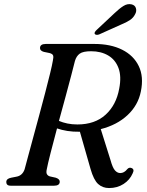

<svg xmlns="http://www.w3.org/2000/svg" viewBox="-20 -917 727 948"><path d="M635 -61Q621 -28.5 590 -8.5Q559 11.5 518.5 11.5Q486.5 11.5 464.5 -8.5Q442.5 -28.5 427 -83L374.5 -266.5H373.5Q340 -266 312.2 -270.5Q284.5 -275 261.5 -283Q244 -217.5 230 -162.8Q216 -108 211 -81.5Q207 -64.5 212 -56.5Q217 -48.5 226.5 -46L255.5 -39.5Q275 -33 275 -20Q275 0 246.5 0H34Q21 0 16 -5Q11 -10 11 -18Q11 -35 35 -39.5L60.5 -44.5Q90.5 -49.5 101.5 -81Q107 -101.5 118 -142.5Q129 -183.5 143.5 -236.8Q158 -290 173.5 -347.5Q189 -405 203 -458.5Q217 -512 227.2 -554Q237.5 -596 241 -617.5Q245 -635 242.2 -643Q239.5 -651 225 -655L196 -661Q177.5 -666.5 177.5 -679.5Q177.5 -700 206 -700H445.5Q526.5 -700 583.2 -671.5Q640 -643 665.2 -590.5Q690.5 -538 675.5 -465.5Q662 -397.5 610 -348.8Q558 -300 477.5 -279.5L525.5 -127Q536 -88.5 547.8 -75.5Q559.5 -62.5 574 -62.5Q593 -62.5 608.5 -82Q617.5 -92 629 -87.5Q645.5 -81.5 635 -61ZM350 -616Q344 -592 331.8 -545Q319.5 -498 303.5 -439Q287.5 -380 271 -320Q290 -312 312.8 -307.2Q335.5 -302.5 362 -302.5Q448.5 -302.5 501.2 -350.5Q554 -398.5 568.5 -479Q580.5 -540 565 -581.2Q549.5 -622.5 514 -643.2Q478.5 -664 430 -664Q390 -664 373.5 -652Q357 -640 350 -616ZM545.5 -852Q569.5 -875 589.5 -887.5Q609.5 -900 629.5 -895.5Q646.5 -891.5 651 -876.8Q655.5 -862 647.5 -847.5Q638.5 -829 621 -817.5Q603.5 -806 578.5 -796L469.5 -747Q463 -744.5 456.8 -745Q450.5 -745.5 448 -749.5Q445.5 -754 448.8 -759.2Q452 -764.5 457.5 -769.5Z"/></svg>

Font: Fraunces 9pt S000
Style: Italic
Weight: 400
Italic angle: -16°
Version: Version 1.000; ttfautohint (v1.8.3)